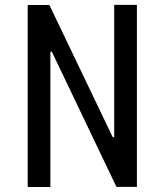

<svg xmlns="http://www.w3.org/2000/svg" viewBox="-20 -750 660 770"><path d="M91 0H182V-542.5H188L447 -0.5H529V-730.5H438V-200H432L178 -730H91Z"/></svg>

Font: FontWithASyntaxHighlighterNightOwl
Style: Regular
Weight: 400
Designer: Riley Cran & the Lettermatic Team
Foundry: Lettermatic
Version: Version 1.000 (FontWithASyntaxHighlighterNightOwl)